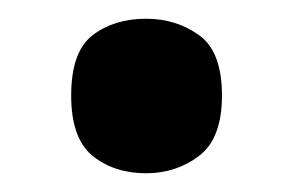

<svg xmlns="http://www.w3.org/2000/svg" viewBox="-20 -457 313 205"><path d="M136 -272Q102 -272 79 -290.5Q56 -309 56 -355Q56 -402 79 -419.5Q102 -437 136 -437Q168 -437 192.5 -419.5Q217 -402 217 -355Q217 -309 192.5 -290.5Q168 -272 136 -272Z"/></svg>

Font: Noto Serif Armenian ExtraCondensed Black
Style: Regular
Weight: 900
Width: 2
Designer: Monotype Design Team
Foundry: Monotype Imaging Inc.
Version: Version 2.008; ttfautohint (v1.8.4.7-5d5b)